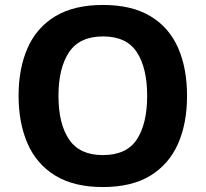

<svg xmlns="http://www.w3.org/2000/svg" viewBox="-20 -745 831 775"><path d="M735 -358Q735 -247 698.5 -164.5Q662 -82 587 -36Q512 10 395 10Q279 10 203.5 -36Q128 -82 91.5 -165Q55 -248 55 -359Q55 -469 91.5 -551.5Q128 -634 203.5 -679.5Q279 -725 396 -725Q512 -725 587.5 -679.5Q663 -634 699 -551.5Q735 -469 735 -358ZM216 -358Q216 -246 258.5 -182.5Q301 -119 395 -119Q491 -119 532.5 -182.5Q574 -246 574 -358Q574 -470 532.5 -534Q491 -598 396 -598Q301 -598 258.5 -534Q216 -470 216 -358Z"/></svg>

Font: Noto Sans Georgian Bold
Style: Regular
Weight: 700
Designer: Monotype Design Team, Akaki Razmadze
Foundry: Google LLC
Version: Version 2.005; ttfautohint (v1.8.4.7-5d5b)